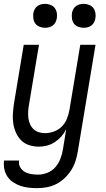

<svg xmlns="http://www.w3.org/2000/svg" viewBox="-29 -752 549 995"><path d="M164 223Q141 223 119 220.5Q97 218 76.5 211Q56 204 38.5 192Q21 180 9.5 163Q-2 146 -6.5 124.5Q-11 103 -8 80H70Q67 99 75.5 114.5Q84 130 99 138.5Q114 147 132 150Q150 153 169 153Q193 153 217.5 143Q242 133 258.5 113.5Q275 94 284 70.5Q293 47 297 23L314 -82Q304 -62 289 -45Q274 -28 255 -15.5Q236 -3 214.5 2.5Q193 8 172 8Q146 8 121.5 0Q97 -8 80 -25.5Q63 -43 53 -66Q43 -89 39.5 -114.5Q36 -140 38 -166.5Q40 -193 44 -219L94 -520H173L121 -208Q118 -191 117 -174Q116 -157 118 -140.5Q120 -124 126.5 -109Q133 -94 144.5 -83Q156 -72 171.5 -67Q187 -62 204 -62Q227 -62 250.5 -70.5Q274 -79 291.5 -96.5Q309 -114 318 -137Q327 -160 331 -183L387 -520H466L374 34Q370 59 362 83.5Q354 108 339.5 130.5Q325 153 305.5 171.5Q286 190 262 202Q238 214 213 218.5Q188 223 164 223ZM404 -608Q390 -608 376 -613.5Q362 -619 354 -630Q346 -641 344 -655.5Q342 -670 344 -685Q346 -695 351 -704.5Q356 -714 365 -720.5Q374 -727 384 -729.5Q394 -732 405 -732Q419 -732 433 -726.5Q447 -721 455 -710Q463 -699 465.5 -684.5Q468 -670 465 -655Q463 -645 458 -635.5Q453 -626 444 -619.5Q435 -613 425 -610.5Q415 -608 404 -608ZM204 -608Q190 -608 176 -613.5Q162 -619 154 -630Q146 -641 144 -655.5Q142 -670 144 -685Q146 -695 151 -704.5Q156 -714 165 -720.5Q174 -727 184 -729.5Q194 -732 205 -732Q219 -732 233 -726.5Q247 -721 255 -710Q263 -699 265.5 -684.5Q268 -670 265 -655Q263 -645 258 -635.5Q253 -626 244 -619.5Q235 -613 225 -610.5Q215 -608 204 -608Z"/></svg>

Font: Iosevka
Style: Italic
Weight: 400
Italic angle: -9°
Monospace: yes
Designer: Belleve Invis
Foundry: Belleve Invis
Version: Version 32.5.0; ttfautohint (v1.8.4)